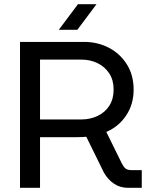

<svg xmlns="http://www.w3.org/2000/svg" viewBox="-20 -901 718 921"><path d="M76 0V-700H383Q449 -700 503 -671.5Q557 -643 589 -591.5Q621 -540 621 -471Q621 -401 585.5 -347.5Q550 -294 490 -268L565 -116Q573 -100 582.5 -92.5Q592 -85 610 -85H660V0H595Q556 0 526.5 -20Q497 -40 478 -74L394 -245Q384 -244 372.5 -243.5Q361 -243 349 -243H172V0ZM172 -328H370Q413 -328 448.5 -345Q484 -362 504.5 -394Q525 -426 525 -471Q525 -517 504 -549Q483 -581 448 -598Q413 -615 371 -615H172ZM262 -758 354 -881H443L351 -758Z"/></svg>

Font: MuseoModerno Thin
Style: Regular
Weight: 400
Version: Version 1.003